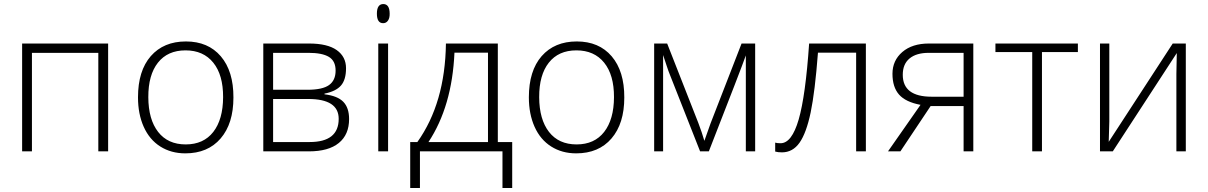

<svg xmlns="http://www.w3.org/2000/svg" viewBox="-20 -745 5945 945"><path d="M137.2 0H88.9V-530.8H512.2V0H463.9V-484.9H137.2Z M757.3 -436.5Q709.5 -376 710 -266.6Q710.4 -157.2 758.3 -95.7Q806.2 -34.2 894 -34.2Q981.9 -34.2 1029.8 -95.7Q1077.6 -157.2 1078.1 -266.6Q1078.6 -376 1029.8 -436.5Q981 -497.1 893.1 -497.1Q805.2 -497.1 757.3 -436.5ZM1128.9 -265.1Q1128.9 -136.7 1065.9 -63.5Q1002.9 9.8 892.1 9.8Q822.3 9.8 769 -23.9Q715.8 -57.6 687.5 -120.6Q659.2 -183.6 659.2 -266.1Q659.2 -396.5 722.2 -468.8Q785.6 -541 895 -541Q1004.4 -541 1066.9 -467.8Q1129.4 -394.5 1128.9 -265.1Z M1499 -484.9H1324.2V-303.2H1493.2Q1567.4 -303.2 1599.6 -326.4Q1631.8 -349.6 1631.8 -397.5Q1631.8 -445.3 1598.6 -465.1Q1565.4 -484.9 1499 -484.9ZM1647 -160.2Q1647 -257.8 1497.1 -257.8H1324.2V-45.9H1503.9Q1647 -45.9 1647 -160.2ZM1577.1 -284.2V-280.8Q1641.1 -273.4 1669.7 -243.9Q1698.2 -214.4 1698.2 -159.2Q1698.2 -82.5 1647.7 -41.3Q1597.2 0 1500 0H1275.9V-530.8H1501Q1591.8 -530.8 1637.5 -498.3Q1683.1 -465.8 1683.1 -409.2Q1683.1 -352.5 1658.2 -324Q1633.3 -295.4 1577.1 -284.2Z M1865.7 -630.9Q1835 -630.9 1835 -677.7Q1835 -724.6 1866.2 -725.1Q1897.5 -725.1 1897.9 -678.2Q1898.4 -656.2 1889.6 -643.6Q1880.9 -630.9 1865.7 -630.9ZM1890.1 0H1841.8V-530.8H1890.1Z M2381.8 -45.9V-485.8H2216.8Q2205.1 -221.7 2088.9 -45.9ZM2430.2 -530.8V-45.9H2501V180.2H2453.1V0H2046.9V180.2H1999V-45.9H2034.2Q2170.9 -237.8 2174.8 -530.8Z M2681.2 -436.5Q2633.3 -376 2633.8 -266.6Q2634.3 -157.2 2682.1 -95.7Q2730 -34.2 2817.9 -34.2Q2905.8 -34.2 2953.6 -95.7Q3001.5 -157.2 3002 -266.6Q3002.4 -376 2953.6 -436.5Q2904.8 -497.1 2816.9 -497.1Q2729 -497.1 2681.2 -436.5ZM3052.7 -265.1Q3052.7 -136.7 2989.7 -63.5Q2926.8 9.8 2815.9 9.8Q2746.1 9.8 2692.9 -23.9Q2639.6 -57.6 2611.3 -120.6Q2583 -183.6 2583 -266.1Q2583 -396.5 2646 -468.8Q2709.5 -541 2818.8 -541Q2928.2 -541 2990.7 -467.8Q3053.2 -394.5 3052.7 -265.1Z M3243.7 0H3199.7V-530.8H3263.7L3417 -140.1Q3435.1 -92.8 3446.8 -51.8L3477.1 -137.2L3629.9 -530.8H3696.8V0H3650.9V-472.2Q3629.4 -410.6 3468.8 0H3425.8L3278.8 -373Q3269.5 -395.5 3261.5 -420.4Q3253.4 -445.3 3243.7 -474.1Z M4241.7 0H4193.8V-485.8H4005.9Q3991.2 -293 3970 -191.7Q3948.7 -90.3 3915.3 -42.7Q3881.8 4.9 3828.6 4.9Q3809.6 4.9 3795.4 1V-43Q3804.7 -40 3821.8 -40Q3877 -40 3910.9 -156.5Q3944.8 -272.9 3962.4 -530.8H4241.7Z M4423.3 -377Q4423.3 -269 4565.4 -269H4722.7V-484.9H4550.8Q4490.2 -484.9 4456.8 -457.3Q4423.3 -429.7 4423.3 -377ZM4551.8 -530.8H4770.5V0H4722.7V-223.1H4560.5L4411.6 0H4350.6L4510.7 -229Q4437.5 -242.7 4405 -279.5Q4372.6 -316.4 4372.6 -381.8Q4372.6 -447.3 4421.1 -489Q4469.7 -530.8 4551.8 -530.8Z M5285.2 -488.8H5108.4V0H5060.5V-488.8H4879.4V-530.8H5285.2Z M5439.9 -530.8V-147L5437 -46.9L5752 -530.8H5816.4V0H5770V-381.3L5772 -483.9L5457 0H5394V-530.8Z"/></svg>

Font: OpenSans-Light
Style: Regular
Weight: 300
Foundry: Ascender Corporation
Version: Version 1.10